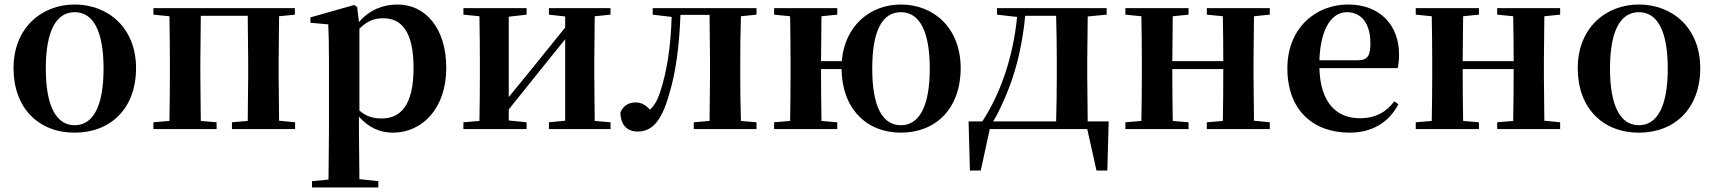

<svg xmlns="http://www.w3.org/2000/svg" viewBox="-20 -572 7596 851"><path d="M311 16C469 16 583 -90 583 -270C583 -449 459 -552 311 -552C164 -552 40 -448 40 -270C40 -92 152 16 311 16ZM311 -17C230 -17 183 -100 183 -268C183 -437 230 -518 311 -518C392 -518 439 -437 439 -268C439 -100 392 -17 311 -17Z M660 -507 731 -500C732 -442 733 -357 733 -301V-235C733 -179 732 -94 731 -36L660 -30V0H940V-30L870 -36L868 -235V-301L870 -502H1078L1080 -301V-235L1078 -36L1008 -30V0H1288V-30L1217 -37L1215 -235V-301L1217 -500L1287 -507V-536H660Z M1721 16C1853 16 1958 -93 1958 -271C1958 -449 1864 -552 1742 -552C1677 -552 1617 -528 1571 -474L1563 -541L1550 -550L1356 -495V-471L1435 -464C1437 -415 1438 -375 1438 -309V14L1436 224L1363 231V259H1657V231L1573 222L1571 13V-55C1615 -5 1666 16 1721 16ZM1573 -445C1612 -483 1644 -491 1679 -491C1762 -491 1813 -429 1813 -270C1813 -104 1754 -47 1673 -47C1634 -47 1604 -55 1573 -82Z M2413 -507 2485 -499V-450L2343 -274L2235 -142V-498L2314 -507V-536H2034V-507L2105 -500C2106 -442 2107 -357 2107 -301V-235C2107 -179 2106 -94 2105 -36L2034 -30V0H2314V-30L2235 -38V-87L2372 -258L2485 -398V-37L2413 -30V0H2686V-30L2616 -36L2614 -235V-301L2616 -500L2686 -507V-536H2413Z M3124 0H3333V-30L3264 -36C3262 -94 3261 -179 3261 -235V-301C3261 -357 3262 -442 3264 -500L3333 -507V-536H2873V-507L2957 -497C2953 -365 2936 -255 2906 -164C2894 -127 2880 -104 2861 -86C2841 -107 2822 -118 2798 -118C2768 -118 2743 -105 2730 -74C2730 -18 2760 11 2806 11C2864 11 2910 -25 2946 -155C2975 -249 2991 -368 2996 -506H3125L3127 -301V-235L3125 -36L3055 -30V0Z M3973 -17C3891 -17 3846 -100 3846 -268C3846 -437 3891 -518 3973 -518C4054 -518 4101 -437 4101 -268C4101 -100 4054 -17 3973 -17ZM3973 16C4127 16 4238 -90 4238 -270C4238 -449 4118 -552 3973 -552C3839 -552 3724 -460 3711 -301H3619L3621 -500L3691 -507V-536H3411V-507L3482 -500C3483 -442 3484 -357 3484 -301V-235C3484 -179 3483 -94 3482 -36L3411 -30V0H3691V-30L3621 -36C3620 -94 3619 -182 3619 -266H3710C3712 -90 3821 16 3973 16Z M4399 -507 4488 -497C4470 -312 4411 -152 4334 -34H4273L4279 184H4327L4367 0H4799L4840 184H4888L4894 -34H4801L4799 -235V-301L4801 -499L4885 -507V-536H4399ZM4661 -34H4382C4409 -78 4431 -129 4452 -182C4489 -278 4513 -387 4524 -502H4661C4663 -445 4664 -357 4664 -301V-235C4664 -178 4663 -91 4661 -34Z M5329 -507 5400 -500C5401 -445 5402 -363 5402 -301H5176L5178 -500L5248 -507V-536H4968V-507L5039 -500C5040 -442 5041 -357 5041 -301V-235C5041 -179 5040 -94 5039 -36L4968 -30V0H5248V-30L5178 -36C5177 -94 5176 -182 5176 -266H5402C5402 -182 5401 -94 5400 -36L5329 -30V0H5608V-30L5538 -37L5536 -235V-301L5538 -500L5608 -507V-536H5329Z M5962 16C6061 16 6136 -29 6178 -110L6160 -123C6125 -76 6078 -48 6007 -48C5907 -48 5832 -113 5828 -270H6175C6179 -288 6181 -306 6181 -331C6181 -455 6102 -552 5955 -552C5813 -552 5686 -449 5686 -269C5686 -84 5800 16 5962 16ZM5828 -305C5833 -452 5886 -518 5950 -518C6014 -518 6054 -468 6054 -380C6054 -326 6042 -305 5999 -305Z M6616 -507 6687 -500C6688 -445 6689 -363 6689 -301H6463L6465 -500L6535 -507V-536H6255V-507L6326 -500C6327 -442 6328 -357 6328 -301V-235C6328 -179 6327 -94 6326 -36L6255 -30V0H6535V-30L6465 -36C6464 -94 6463 -182 6463 -266H6689C6689 -182 6688 -94 6687 -36L6616 -30V0H6895V-30L6825 -37L6823 -235V-301L6825 -500L6895 -507V-536H6616Z M7244 16C7402 16 7516 -90 7516 -270C7516 -449 7392 -552 7244 -552C7097 -552 6973 -448 6973 -270C6973 -92 7085 16 7244 16ZM7244 -17C7163 -17 7116 -100 7116 -268C7116 -437 7163 -518 7244 -518C7325 -518 7372 -437 7372 -268C7372 -100 7325 -17 7244 -17Z"/></svg>

Font: Noto Serif SC
Style: Bold
Weight: 700
Designer: Ryoko NISHIZUKA 西塚涼子 (kana & ideographs); Frank Grießhammer (Latin, Greek & Cyrillic); Wenlong ZHANG 张文龙 (bopomofo); San
Foundry: Adobe
Version: Version 2.001;hotconv 1.1.0;makeotfexe 2.6.0